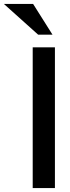

<svg xmlns="http://www.w3.org/2000/svg" viewBox="-108 -955 355 975"><path d="M58.1 0V-714.8H170.9V0ZM85.9 -778.8 -88.4 -935.1H60.1L158.7 -778.8Z"/></svg>

Font: Pontano Sans
Style: Bold
Weight: 700
Designer: Vernon Adams
Foundry: Vernon Adams
Version: Version 2.001